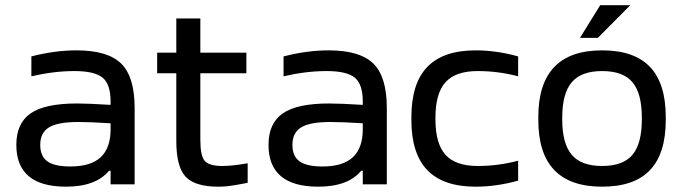

<svg xmlns="http://www.w3.org/2000/svg" viewBox="-20 -700 2590 729"><path d="M270 -508.8Q389.2 -508.8 440.2 -458.5Q491.2 -408.2 491.2 -290V0H399.9V-51.8H394Q343.8 8.8 231 8.8Q42 8.8 42 -149.9Q42 -231.9 96.2 -269.5Q150.4 -307.1 272 -307.1Q315.9 -307.1 399.9 -301.8V-314.9Q399.9 -380.4 369.4 -405.3Q338.9 -430.2 262.2 -430.2Q184.6 -430.2 99.1 -410.2V-485.8Q188.5 -508.8 270 -508.8ZM132.8 -149.9Q132.8 -106.9 159.9 -87.4Q187 -67.9 247.1 -67.9Q324.7 -67.9 362.3 -103Q399.9 -138.2 399.9 -209V-231.9Q325.2 -236.8 276.9 -236.8Q199.7 -236.8 166.3 -216.6Q132.8 -196.3 132.8 -149.9Z M824.7 -69.8Q861.8 -69.8 920.4 -80.1V-5.9Q913.1 -4.4 898.2 -1.7Q883.3 1 877.7 2Q872.1 2.9 861.1 4.6Q850.1 6.3 843.3 7.1Q836.4 7.8 827.1 8.3Q817.9 8.8 808.6 8.8Q720.2 8.8 684.8 -29.1Q649.4 -66.9 649.4 -165V-421.9H576.7V-500H649.4V-629.9H740.7V-500H915.5V-421.9H740.7V-168.9Q740.7 -108.4 757.3 -89.1Q773.9 -69.8 824.7 -69.8Z M1227.5 -508.8Q1346.7 -508.8 1397.7 -458.5Q1448.7 -408.2 1448.7 -290V0H1357.4V-51.8H1351.6Q1301.3 8.8 1188.5 8.8Q999.5 8.8 999.5 -149.9Q999.5 -231.9 1053.7 -269.5Q1107.9 -307.1 1229.5 -307.1Q1273.4 -307.1 1357.4 -301.8V-314.9Q1357.4 -380.4 1326.9 -405.3Q1296.4 -430.2 1219.7 -430.2Q1142.1 -430.2 1056.6 -410.2V-485.8Q1146 -508.8 1227.5 -508.8ZM1090.3 -149.9Q1090.3 -106.9 1117.4 -87.4Q1144.5 -67.9 1204.6 -67.9Q1282.2 -67.9 1319.8 -103Q1357.4 -138.2 1357.4 -209V-231.9Q1282.7 -236.8 1234.4 -236.8Q1157.2 -236.8 1123.8 -216.6Q1090.3 -196.3 1090.3 -149.9Z M1542 -255.9Q1542 -383.3 1602.5 -446Q1663.1 -508.8 1786.1 -508.8Q1865.2 -508.8 1947.3 -485.8V-410.2Q1872.1 -430.2 1793.9 -430.2Q1710 -430.2 1671.6 -387.9Q1633.3 -345.7 1633.3 -252.9V-247.1Q1633.3 -154.3 1671.6 -112.1Q1710 -69.8 1793.9 -69.8Q1872.1 -69.8 1947.3 -89.8V-14.2Q1865.2 8.8 1786.1 8.8Q1663.1 8.8 1602.5 -54Q1542 -116.7 1542 -244.1Z M2023.9 -255.9Q2023.9 -508.8 2266.1 -508.8Q2388.2 -508.8 2448 -445.8Q2507.8 -382.8 2507.8 -255.9V-244.1Q2507.8 -117.2 2448 -54.2Q2388.2 8.8 2266.1 8.8Q2023.9 8.8 2023.9 -244.1ZM2114.7 -247.1Q2114.7 -154.8 2150.9 -112.3Q2187 -69.8 2266.1 -69.8Q2345.7 -69.8 2381.3 -112.1Q2417 -154.3 2417 -247.1V-252.9Q2417 -345.7 2381.3 -387.9Q2345.7 -430.2 2266.1 -430.2Q2187 -430.2 2150.9 -387.7Q2114.7 -345.2 2114.7 -252.9ZM2182.1 -556.2 2258.8 -680.2H2373L2250 -556.2Z"/></svg>

Font: LT Wave Text
Style: Regular
Weight: 400
Designer: Daniel Lyons
Version: Version 2.5 (Glyphs App)